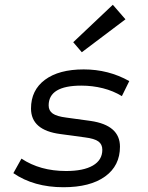

<svg xmlns="http://www.w3.org/2000/svg" viewBox="-20 -773 620 805"><path d="M246 12Q122 12 36 -47L70 -108Q148 -56 257 -56Q330 -56 369.5 -79Q409 -102 409 -145Q409 -168 392.5 -180Q376 -192 336 -197L233 -211Q110 -227 110 -318Q110 -395 168.5 -438.5Q227 -482 331 -482Q435 -482 522 -433L491 -370Q455 -392 411.5 -403Q368 -414 321 -414Q184 -414 184 -331Q184 -309 201 -297Q218 -285 258 -280L360 -266Q483 -248 483 -158Q483 -78 420.5 -33Q358 12 246 12ZM323 -554 287 -596 453 -753 506 -692Z"/></svg>

Font: Sometype Mono
Style: Italic
Weight: 400
Italic angle: -12°
Monospace: yes
Designer: Ryoichi Tsunekawa
Foundry: Dharma Type
Version: Version 1.000; ttfautohint (v1.8.3)